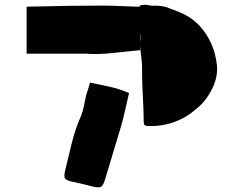

<svg xmlns="http://www.w3.org/2000/svg" viewBox="-20 -769 1040 823"><path d="M434 -539Q402 -537 377.5 -537.5Q353 -538 353 -539H94V-740Q104 -741 113.5 -741Q123 -741 131 -741Q204 -743 276 -744Q348 -745 420 -745Q458 -745 497.5 -743Q537 -741 578 -740V-744Q587 -748 596.5 -748.5Q606 -749 616 -747Q627 -744 639 -744.5Q651 -745 663 -744Q688 -742 710 -732Q730 -725 749 -717Q768 -709 785 -699Q818 -679 842 -651Q866 -623 882 -589Q894 -565 900.5 -540Q907 -515 910 -489Q914 -448 897 -405Q885 -377 867.5 -351.5Q850 -326 826 -306Q813 -295 798.5 -284Q784 -273 769 -265Q696 -225 612 -229Q603 -230 600 -232.5Q597 -235 596 -245Q596 -259 595.5 -272.5Q595 -286 595 -299Q593 -341 591 -382.5Q589 -424 589 -466Q590 -494 586 -521.5Q582 -549 581 -576V-554Q544 -550 507 -546.5Q470 -543 434 -539ZM581 -588Q582 -597 582.5 -606.5Q583 -616 581 -625ZM379 31Q355 25 331 19Q307 13 282 8Q263 3 258.5 -4.5Q254 -12 258 -33Q273 -95 287.5 -155Q302 -215 328 -274Q336 -294 340 -316Q344 -338 349 -360Q354 -374 357.5 -386.5Q361 -399 366 -415Q409 -406 451 -397Q493 -388 533 -370Q525 -336 517.5 -302Q510 -268 501 -235Q484 -177 466 -118.5Q448 -60 431 -2Q423 25 414 31Q405 37 379 31Z"/></svg>

Font: Palette Mosaic
Style: Regular
Weight: 400
Designer: Shibuyafont
Version: Version 1.001